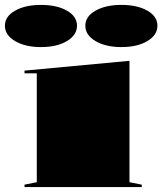

<svg xmlns="http://www.w3.org/2000/svg" viewBox="-90 -763 662 783"><path d="M10 0V-10L60 -20V-464H10V-475L438 -515V-20L488 -10V0ZM405 -743Q470 -743 511 -719.5Q552 -696 552 -658Q552 -620 511 -595.5Q470 -571 405 -571Q341 -571 299.5 -595.5Q258 -620 258 -658Q258 -696 299.5 -719.5Q341 -743 405 -743ZM77 -743Q142 -743 183 -719.5Q224 -696 224 -658Q224 -620 183 -595.5Q142 -571 77 -571Q13 -571 -28.5 -595.5Q-70 -620 -70 -658Q-70 -696 -28.5 -719.5Q13 -743 77 -743Z"/></svg>

Font: Kalnia SemiExpanded
Style: Bold
Weight: 700
Width: 6
Designer: Frida Medrano
Foundry: Frida Medrano
Version: Version 1.105